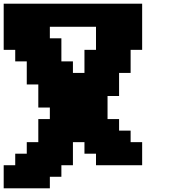

<svg xmlns="http://www.w3.org/2000/svg" viewBox="-20 -895 915 1040"><path d="M0 125H250V62.5H312.5V0H375V-125H437.5V-62.5H500V0H750V-125H687.5V-187.5H625V-250H562.5V-375H625V-500H687.5V-625H750V-875H0V-625H62.5V-562.5H125V-437.5H187.5V-312.5H250V-250H187.5V-125H125V-62.5H62.5V0H0ZM437.5 -500H375V-562.5H312.5V-687.5H250V-750H500V-625H437.5Z"/></svg>

Font: Faithful 32x
Style: Bold
Weight: 400
Foundry: Faithful Resource Pack
Version: Version 1.0; January 27, 2023